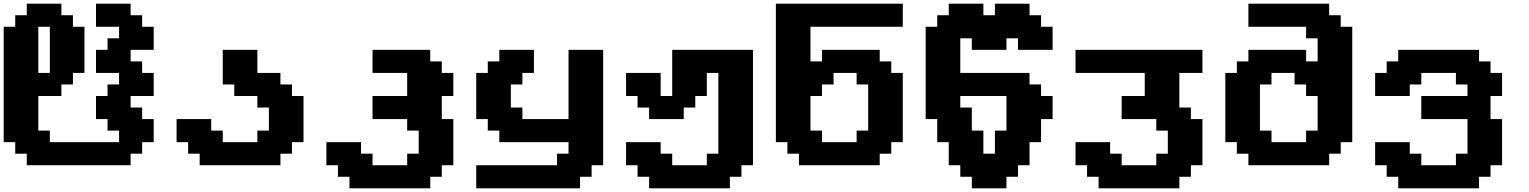

<svg xmlns="http://www.w3.org/2000/svg" viewBox="-20 -895 8280 1040"><path d="M125 0H687.5V-62.5H750V-125H812.5V-250H750V-312.5H687.5V-375H812.5V-500H750V-562.5H687.5V-625H812.5V-750H750V-812.5H687.5V-875H500V-750H625V-687.5H562.5V-625H500V-500H625V-437.5H562.5V-375H500V-250H562.5V-187.5H625V-125H250V-187.5H187.5V-375H312.5V-437.5H375V-500H437.5V-750H375V-812.5H312.5V-875H125V-812.5H62.5V-750H0V-125H62.5V-62.5H125ZM250 -500H187.5V-750H250Z M1061.5 0H1499V-62.5H1561.5V-125H1624V-375H1561.5V-437.5H1499V-500H1374V-625H1186.5V-437.5H1249V-375H1374V-312.5H1436.5V-187.5H1374V-125H1186.5V-187.5H1124V-250H936.5V-125H999V-62.5H1061.5Z M1873 125H2310.5V62.5H2373V0H2435.5V-250H2373V-375H2435.5V-500H2373V-562.5H2310.5V-625H1998V-500H2185.5V-375H1998V-250H2185.5V-187.5H2248V-62.5H2185.5V0H1998V-62.5H1935.5V-125H1748V0H1810.5V62.5H1873Z M2559.6 125H3122.1V62.5H3184.6V0H3247.1V-625H3059.6V-250H2809.6V-312.5H2747.1V-437.5H2809.6V-500H2872.1V-625H2684.6V-562.5H2622.1V-500H2559.6V-250H2622.1V-187.5H2684.6V-125H3059.6V-62.5H2997.1V0H2559.6Z M3496.1 125H3933.6V62.5H3996.1V0H4058.6V-625H3621.1V-375H3558.6V-500H3371.1V-375H3433.6V-312.5H3496.1V-250H3683.6V-312.5H3746.1V-375H3808.6V-500H3871.1V-62.5H3808.6V0H3621.1V-62.5H3558.6V-125H3371.1V0H3433.6V62.5H3496.1Z M4307.6 0H4745.1V-62.5H4807.6V-125H4870.1V-500H4807.6V-562.5H4745.1V-625H4432.6V-562.5H4370.1V-750H4870.1V-875H4182.6V-125H4245.1V-62.5H4307.6ZM4620.1 -125H4432.6V-187.5H4370.1V-375H4432.6V-437.5H4495.1V-500H4620.1V-437.5H4682.6V-187.5H4620.1Z M5244.1 125H5431.6V62.5H5494.1V0H5556.6V-125H5619.1V-250H5681.6V-375H5619.1V-437.5H5556.6V-500H5181.6V-687.5H5244.1V-625H5431.6V-687.5H5494.1V-625H5681.6V-750H5619.1V-812.5H5556.6V-875H5369.1V-812.5H5306.6V-875H5119.1V-812.5H5056.6V-750H4994.1V-250H5056.6V-125H5119.1V0H5181.6V62.5H5244.1ZM5369.1 -62.5H5306.6V-187.5H5244.1V-312.5H5181.6V-375H5431.6V-187.5H5369.1Z M5930.7 125H6368.2V62.5H6430.7V0H6493.2V-250H6430.7V-312.5H6368.2V-500H6493.2V-625H5805.7V-500H6180.7V-375H6055.7V-250H6243.2V-187.5H6305.7V-62.5H6243.2V0H6055.7V-62.5H5993.2V-125H5805.7V0H5868.2V62.5H5930.7Z M6742.2 0H7179.7V-62.5H7242.2V-125H7304.7V-750H7242.2V-812.5H7179.7V-875H6742.2V-750H7054.7V-687.5H7117.2V-562.5H7054.7V-625H6742.2V-562.5H6679.7V-500H6617.2V-125H6679.7V-62.5H6742.2ZM7054.7 -125H6867.2V-187.5H6804.7V-437.5H6867.2V-500H6992.2V-437.5H7054.7V-375H7117.2V-187.5H7054.7Z M7553.7 125H7991.2V62.5H8053.7V0H8116.2V-250H8053.7V-375H8116.2V-500H8053.7V-562.5H7991.2V-625H7553.7V-562.5H7491.2V-500H7428.7V-375H7616.2V-437.5H7678.7V-500H7866.2V-437.5H7928.7V-375H7678.7V-250H7928.7V-62.5H7866.2V0H7678.7V-62.5H7616.2V-125H7428.7V0H7491.2V62.5H7553.7Z"/></svg>

Font: Faithful 32x
Style: Semibold
Weight: 400
Foundry: Faithful Resource Pack
Version: Version 1.0; January 27, 2023